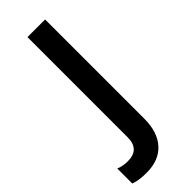

<svg xmlns="http://www.w3.org/2000/svg" viewBox="-301 -573 816 816"><g transform="rotate(-45 107.0 -165.0)"><path d="M-47 207V117Q-22 127 6 127Q78 127 78 55V-548H184V49Q184 129 143.5 173.5Q103 218 29 218Q-20 218 -47 207Z"/></g></svg>

Font: Application Medium
Style: Regular
Weight: 500
Designer: Wei Huang
Foundry: Wei Huang
Version: Version 0.012